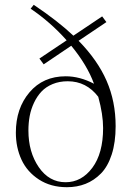

<svg xmlns="http://www.w3.org/2000/svg" viewBox="-20 -761 542 792"><path d="M255.9 11.2Q189.5 11.2 140.6 -20.5Q91.8 -52.2 68.6 -102.5Q45.4 -152.8 45.4 -213.9Q45.4 -314 101.6 -380.1Q157.7 -446.3 251 -446.3Q309.1 -446.3 367.7 -415.5Q339.8 -492.2 273.9 -572.3L160.2 -495.6L142.6 -519.5L254.9 -594.7Q188 -669.9 106.4 -725.1L119.1 -741.2Q218.8 -674.3 282.7 -613.8L401.4 -693.4L418.9 -669.9L304.2 -592.8Q382.3 -513.2 419.7 -427.7Q457 -342.3 457 -240.7Q457 -173.8 440.9 -124Q424.8 -74.2 396.5 -45.4Q368.2 -16.6 333 -2.7Q297.9 11.2 255.9 11.2ZM250.5 -9.3Q316.4 -9.3 360.8 -68.8Q405.3 -128.4 405.3 -232.9Q405.3 -289.1 385.3 -361.8Q336.4 -425.8 259.3 -425.8Q225.1 -425.8 197.3 -414.3Q169.4 -402.8 151.1 -383.3Q132.8 -363.8 120.4 -337.4Q107.9 -311 102.5 -282.5Q97.2 -253.9 97.2 -222.7Q97.2 -133.8 139.9 -71.5Q182.6 -9.3 250.5 -9.3Z"/></svg>

Font: Elstob ExtraLight
Style: Regular
Weight: 200
Designer: Peter S. Baker
Version: Version 1.015